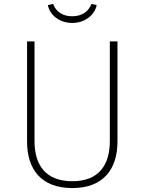

<svg xmlns="http://www.w3.org/2000/svg" viewBox="-20 -948 736 979"><path d="M348 -831C415 -831 463 -873 473 -922L446 -928C433 -891 399 -865 348 -865C297 -865 264 -891 251 -928L224 -922C233 -873 282 -831 348 -831ZM579 -737H540V-229C540 -109 486 -24 349 -24C212 -24 156 -107 156 -229V-737H118V-226C118 -87 188 11 349 11C508 11 579 -87 579 -226Z"/></svg>

Font: Glow Sans SC Normal ExtraLight
Style: Regular
Weight: 200
Designer: Ryoko NISHIZUKA (kana, bopomofo & ideographs); Paul D. Hunt (Latin, Greek & Cyrillic); Sandoll Communications, Soo-young
Version: Version 0.93